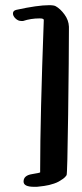

<svg xmlns="http://www.w3.org/2000/svg" viewBox="-20 -797 316 741"><path d="M43 -759Q125 -777 170 -777Q188 -777 195 -773Q213 -763 229 -741Q245 -719 246 -694V-679Q246 -584 243 -355Q240 -126 237 -121Q232 -113 223.5 -107Q215 -101 207 -96.5Q199 -92 188.5 -88.5Q178 -85 169.5 -83Q161 -81 151 -79.5Q141 -78 135 -77.5Q129 -77 122 -76H116H112Q71 -76 71 -96V-98Q72 -120 103.5 -125Q135 -130 135 -132V-143Q135 -342 149 -720Q149 -726 133 -726Q99 -726 69 -716H62Q50 -716 40 -725.5Q30 -735 30 -745Q30 -756 43 -759Z"/></svg>

Font: KleponIjo
Style: Ijo
Weight: 400
Designer: Aprian Dwi Nur Sembada & Aurellia CItra
Version: Version 001.000